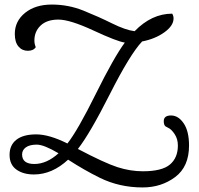

<svg xmlns="http://www.w3.org/2000/svg" viewBox="-20 -771 873 843"><path d="M131 -593Q131 -578 137 -564Q127 -548 102 -548Q77 -548 61 -567Q45 -586 45 -622Q45 -678 90 -714.5Q135 -751 207.5 -751Q280 -751 346 -724.5Q412 -698 471.5 -668.5Q531 -639 571 -634Q646 -711 736 -711Q742 -702 742 -690Q742 -658 701.5 -629Q661 -600 604 -589Q551 -533 462.5 -358Q374 -183 322 -117Q440 -55 496 -37Q552 -19 607 -19Q691 -19 726 -48.5Q761 -78 761 -132Q761 -160 747.5 -181Q734 -202 720 -209L707 -216Q699 -222 699 -239Q699 -264 731 -264Q763 -264 786.5 -229.5Q810 -195 810 -132Q810 -39 749 6.5Q688 52 606 52Q505 52 419 10Q350 -24 279 -70Q209 -5 129 -5Q82 -5 52 -26.5Q22 -48 22 -91Q22 -134 52 -157.5Q82 -181 139 -181Q196 -181 276 -141Q321 -198 400.5 -358.5Q480 -519 528 -584Q494 -589 390.5 -637Q287 -685 236.5 -685Q186 -685 158.5 -659Q131 -633 131 -593ZM77 -93Q77 -51 131 -51Q185 -51 237 -98Q173 -136 141.5 -136Q110 -136 93.5 -124Q77 -112 77 -93Z"/></svg>

Font: Sofia
Style: Regular
Weight: 400
Designer: Paula Nazal and Daniel Hernndez
Foundry: Paula Nazal, Daniel Hernndez
Version: Version 1.001